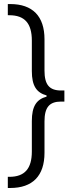

<svg xmlns="http://www.w3.org/2000/svg" viewBox="-20 -792 361 948"><path d="M30.3 -772H18.6V-716.8H25.9C101.6 -716.8 137.2 -676.8 137.2 -591.8V-440.9C137.2 -368.2 160.2 -334.5 210 -320.8V-314.9C160.2 -301.3 137.2 -267.6 137.2 -194.3V-43.9C137.2 41 101.6 81.1 25.9 81.1H18.6V136.2H30.3C141.1 136.2 199.7 76.2 199.7 -37.6V-192.4C199.7 -261.7 223.6 -290.5 281.7 -290.5H297.9V-345.2H281.7C223.6 -345.2 199.7 -374 199.7 -443.4V-598.1C199.7 -711.9 141.1 -772 30.3 -772Z"/></svg>

Font: Guggenheim Sans Display Light
Style: Regular
Weight: 300
Designer: Modified by Tom Baber under direction of Pentagram Design 2023
Foundry: rsms
Version: Version 1.001;Glyphs 3.1.2 (3151)